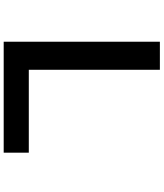

<svg xmlns="http://www.w3.org/2000/svg" viewBox="57 -890 886 1040"><g transform="rotate(-90 500.0 -370.0)"><path d="M794 -793H193V-657H642V53H794V-793Z"/></g></svg>

Font: Glow Sans SC Normal ExtraBold
Style: Regular
Weight: 800
Designer: Ryoko NISHIZUKA (kana, bopomofo & ideographs); Paul D. Hunt (Latin, Greek & Cyrillic); Sandoll Communications, Soo-young
Version: Version 0.93